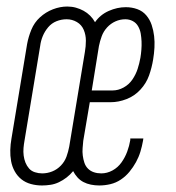

<svg xmlns="http://www.w3.org/2000/svg" viewBox="-20 -560 540 588"><path d="M108 8Q91 8 74.5 3.5Q58 -1 45.5 -11Q33 -21 25 -35.5Q17 -50 14 -66.5Q11 -83 11.5 -100.5Q12 -118 15 -135L63 -425Q67 -447 76 -469Q85 -491 102.5 -507Q120 -523 142 -531.5Q164 -540 186 -540Q200 -540 212.5 -536.5Q225 -533 236 -527Q247 -521 256 -512Q265 -503 271 -492Q287 -515 313 -526.5Q339 -538 365 -538Q384 -538 400.5 -532Q417 -526 428 -513Q439 -500 444.5 -483.5Q450 -467 452 -449.5Q454 -432 453 -414Q452 -396 449 -378Q445 -353 436.5 -329Q428 -305 410 -285.5Q392 -266 367.5 -256.5Q343 -247 319 -247H255L235 -129Q234 -118 233 -106.5Q232 -95 233.5 -83.5Q235 -72 238.5 -61.5Q242 -51 249.5 -43.5Q257 -36 267.5 -32.5Q278 -29 290 -29Q308 -29 324.5 -38Q341 -47 352 -62.5Q363 -78 369.5 -95.5Q376 -113 379 -131Q379 -132 379 -133.5Q379 -135 379 -136H419Q419 -134 418.5 -132.5Q418 -131 418 -129Q415 -112 410 -95.5Q405 -79 396.5 -63.5Q388 -48 376.5 -34Q365 -20 350 -10Q335 0 318 4Q301 8 284 8Q271 8 258.5 5.5Q246 3 235.5 -2.5Q225 -8 217 -17Q209 -26 204 -36Q195 -25 184 -16.5Q173 -8 160.5 -2Q148 4 134.5 6Q121 8 109 8ZM325 -283Q342 -283 358.5 -292Q375 -301 385.5 -316.5Q396 -332 401.5 -349Q407 -366 410 -383Q412 -395 413 -408Q414 -421 413.5 -433Q413 -445 411 -457Q409 -469 403 -479.5Q397 -490 386.5 -495.5Q376 -501 364 -501Q348 -501 333.5 -494.5Q319 -488 308 -476Q297 -464 291.5 -449Q286 -434 283 -419L261 -283ZM109 -29Q125 -29 140 -35Q155 -41 166.5 -53Q178 -65 183.5 -80Q189 -95 192 -111L240 -401Q243 -418 243 -435.5Q243 -453 236.5 -468.5Q230 -484 215.5 -492.5Q201 -501 184 -501Q168 -501 153 -495Q138 -489 127.5 -476.5Q117 -464 111 -449.5Q105 -435 103 -419L55 -129Q53 -118 52 -106.5Q51 -95 52.5 -83.5Q54 -72 58 -62Q62 -52 69 -44Q76 -36 87 -32.5Q98 -29 109 -29Z"/></svg>

Font: Iosevka Slab Extralight
Style: Italic
Weight: 200
Italic angle: -9°
Monospace: yes
Designer: Belleve Invis
Foundry: Belleve Invis
Version: Version 11.1.1; ttfautohint (v1.8.3)